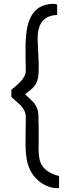

<svg xmlns="http://www.w3.org/2000/svg" viewBox="-20 -887 376 998"><path d="M273 91Q246 91 212 74Q147 40 124 -36Q110 -87 113 -179L114 -279Q114 -310 89 -338L39 -383V-420L59 -437Q114 -483 114 -517Q114 -526 114 -539.5Q114 -553 113 -570V-620Q112 -655 114 -684Q116 -713 120 -736Q143 -867 260 -867Q268 -867 277 -863V-809Q170 -806 176 -673L181 -560Q183 -491 173 -465Q166 -441 133 -415L110 -397Q149 -362 159 -349Q178 -324 180 -287Q180 -279 180 -264.5Q180 -250 181 -228V-140Q178 -73 191 -41Q212 9 287 28V90Q282 91 278.5 91Q275 91 273 91Z"/></svg>

Font: Ekushey Lal Sabuj
Style: Regular
Weight: 400
Designer: Al Mamun Sumon
Foundry: Al Mamun Sumon
Version: Version 1.0